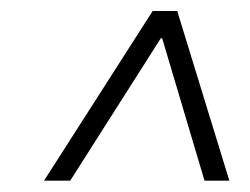

<svg xmlns="http://www.w3.org/2000/svg" viewBox="-20 -724 452 347"><path d="M267.6 -681.6H285.2L281.2 -654.8H263.7ZM59.6 -397.5 255.9 -704.1H300.3L394.5 -397.5H349.6L269 -668.5H279.3L106.9 -397.5Z"/></svg>

Font: Inter 18pt ExtraLight
Style: Italic
Weight: 250
Italic angle: -9.3988°
Designer: Rasmus Andersson
Foundry: rsms
Version: Version 4.001;git-66647c0bb